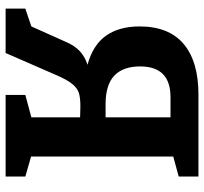

<svg xmlns="http://www.w3.org/2000/svg" viewBox="-42 -702 744 701"><g transform="rotate(90 330.5 -352.0)"><path d="M625 -632 552 -612V-93L625 -72V0H327V-72L409 -94V-272L369 -273Q339 -273 321.5 -268Q304 -263 288.5 -245Q273 -227 256 -188L174 0H12V-72L77 -94L133 -219Q147 -252 167.5 -271Q188 -290 217 -299Q144 -319 110.5 -367Q77 -415 77 -489Q77 -596 141 -650Q205 -704 326 -704H625ZM409 -365V-602H335Q223 -602 223 -491Q223 -429 256.5 -397Q290 -365 361 -365Z"/></g></svg>

Font: Bitter Pro
Style: Bold
Weight: 700
Designer: Sol Matas, and Bitter project Authors
Foundry: Sol Matas
Version: Version 1.010